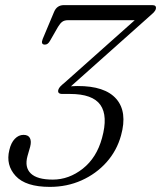

<svg xmlns="http://www.w3.org/2000/svg" viewBox="-20 -720 630 751"><path d="M453.5 -190.5Q437 -130.5 396.5 -85.2Q356 -40 299 -14.5Q242 11 175 11Q80.5 11 41.2 -31.8Q2 -74.5 16.5 -133Q23 -161.5 38 -177Q53 -192.5 72 -192.5Q90.5 -192.5 97 -180Q103.5 -167.5 98 -146L87.5 -109.5Q75.5 -65.5 100.5 -41.5Q125.5 -17.5 186.5 -17.5Q249.5 -17.5 303.8 -60.2Q358 -103 379 -180Q403 -266.5 372.8 -309.5Q342.5 -352.5 254 -352.5H224Q204 -352.5 208 -368.5Q210 -375.5 216.2 -382Q222.5 -388.5 232.5 -396.5L507 -641H246Q232 -641 223.5 -634.8Q215 -628.5 207 -615L176 -561Q167.5 -545 155 -545.5Q138.5 -546 147 -567.5L191.5 -673.5Q202.5 -700 230 -700H575.5Q593 -700 589.5 -685Q587.5 -677.5 580.2 -670.2Q573 -663 560.5 -652.5L257.5 -382.5Q264.5 -383 272 -383.2Q279.5 -383.5 283 -383.5Q390.5 -384 434.8 -333.2Q479 -282.5 453.5 -190.5Z"/></svg>

Font: Fraunces 72pt S050 Light
Style: Italic
Weight: 300
Italic angle: -16°
Version: Version 1.000; ttfautohint (v1.8.3)